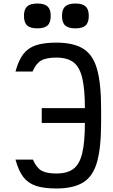

<svg xmlns="http://www.w3.org/2000/svg" viewBox="-20 -1056 640 1090"><path d="M300 14Q229 14 184 -1Q139 -16 112 -51.5Q85 -87 68 -150H167Q186 -105 214.5 -88Q243 -71 300 -71Q362 -71 397 -97.5Q432 -124 447 -187Q462 -250 462 -360V-440Q462 -550 447 -613Q432 -676 397 -702.5Q362 -729 300 -729Q242 -729 213 -712Q184 -695 165 -650H68Q85 -713 112 -748.5Q139 -784 184 -799Q229 -814 300 -814Q397 -814 452.5 -779.5Q508 -745 531 -663.5Q554 -582 554 -440V-360Q554 -218 531 -136.5Q508 -55 452.5 -20.5Q397 14 300 14ZM217 -358V-442H529V-358ZM408 -895Q368 -895 350 -911.5Q332 -928 332 -966Q332 -1003 350 -1019.5Q368 -1036 408 -1036Q448 -1036 466 -1019.5Q484 -1003 484 -966Q484 -928 466 -911.5Q448 -895 408 -895ZM192 -895Q152 -895 134 -911.5Q116 -928 116 -966Q116 -1003 134 -1019.5Q152 -1036 192 -1036Q232 -1036 250 -1019.5Q268 -1003 268 -966Q268 -928 250 -911.5Q232 -895 192 -895Z"/></svg>

Font: Victor Mono SemiBold
Style: Regular
Weight: 600
Monospace: yes
Designer: Rune Bjørnerås
Version: Version 1.561;gftools[0.9.30]